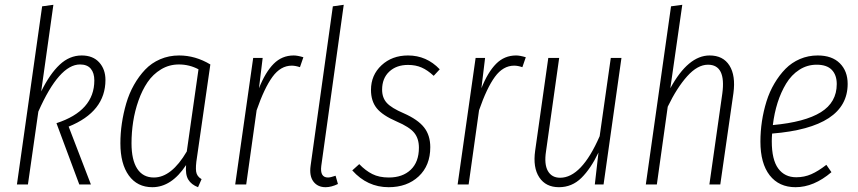

<svg xmlns="http://www.w3.org/2000/svg" viewBox="-20 -761 3539 792"><path d="M200.2 -741.2 149.9 -383.8Q185.5 -456.1 226.1 -494.1Q266.6 -532.2 316.9 -532.2Q363.3 -532.2 389.2 -503.7Q415 -475.1 415 -431.2Q415 -300.3 263.2 -238.8L355 0H307.1L212.9 -252.9Q369.1 -303.7 369.1 -429.2Q369.1 -460 354.5 -477.5Q339.8 -495.1 310.1 -495.1Q224.1 -495.1 138.2 -300.8L95.2 0H49.8L153.8 -734.9Z M718.8 -532.2Q786.1 -532.2 847.7 -495.1L792.5 -111.8Q786.1 -72.8 789.1 -53Q792 -33.2 811.5 -22L796.9 11.2Q769 0.5 756.6 -20.3Q744.1 -41 747.6 -80.1Q687.5 11.2 608.4 11.2Q546.4 11.2 511.5 -36.9Q476.6 -85 476.6 -169.9Q476.6 -210.9 482.7 -252.2Q488.8 -293.5 500.7 -334.5Q512.7 -375.5 532.7 -410.9Q552.7 -446.3 578.6 -473.6Q604.5 -501 640.6 -516.6Q676.8 -532.2 718.8 -532.2ZM717.8 -495.1Q677.7 -495.1 644.3 -474.9Q610.8 -454.6 588.6 -421.9Q566.4 -389.2 551.3 -346.2Q536.1 -303.2 529.3 -258.8Q522.5 -214.4 522.5 -169.9Q522.5 -101.1 546.1 -64.9Q569.8 -28.8 614.7 -28.8Q687.5 -28.8 750.5 -136.2L798.8 -475.1Q761.2 -495.1 717.8 -495.1Z M1191.4 -532.2Q1207 -532.2 1231.4 -524.9L1217.3 -483.9Q1198.2 -490.2 1183.6 -490.2Q1137.7 -490.2 1104 -444.1Q1070.3 -397.9 1038.6 -306.2L995.6 0H950.2L1024.4 -522H1063.5L1048.3 -397Q1074.7 -463.4 1108.9 -497.8Q1143.1 -532.2 1191.4 -532.2Z M1397.9 -741.2 1305.2 -76.2Q1299.3 -28.8 1333 -28.8Q1343.3 -28.8 1364.3 -36.1L1374 -2Q1346.7 11.2 1323.2 11.2Q1290.5 11.2 1272.9 -12Q1255.4 -35.2 1261.2 -77.1L1353 -734.9Z M1663.1 -532.2Q1739.7 -532.2 1793.9 -475.1L1769 -448.2Q1743.7 -471.7 1719.2 -482.4Q1694.8 -493.2 1663.1 -493.2Q1615.2 -493.2 1585.7 -465.6Q1556.2 -438 1556.2 -391.1Q1556.2 -357.9 1575.4 -336.7Q1594.7 -315.4 1645 -293.9Q1703.6 -268.1 1729.2 -235.6Q1754.9 -203.1 1754.9 -153.8Q1754.9 -78.1 1707 -33.4Q1659.2 11.2 1583 11.2Q1495.1 11.2 1433.1 -58.1L1461.9 -84Q1487.8 -57.1 1515.9 -43Q1543.9 -28.8 1584 -28.8Q1640.6 -28.8 1674.3 -60.8Q1708 -92.8 1708 -151.9Q1708 -189.5 1688.5 -213.4Q1668.9 -237.3 1616.2 -259.8Q1557.6 -285.2 1533.9 -314.7Q1510.3 -344.2 1510.3 -390.1Q1510.3 -451.2 1553.7 -491.7Q1597.2 -532.2 1663.1 -532.2Z M2108.9 -532.2Q2124.5 -532.2 2148.9 -524.9L2134.8 -483.9Q2115.7 -490.2 2101.1 -490.2Q2055.2 -490.2 2021.5 -444.1Q1987.8 -397.9 1956.1 -306.2L1913.1 0H1867.7L1941.9 -522H1981L1965.8 -397Q1992.2 -463.4 2026.4 -497.8Q2060.5 -532.2 2108.9 -532.2Z M2285.6 11.2Q2231.4 11.2 2204.6 -29.3Q2177.7 -69.8 2187.5 -139.2L2241.7 -522H2286.6L2232.4 -137.2Q2224.1 -83.5 2240 -55.7Q2255.9 -27.8 2290.5 -27.8Q2378.9 -27.8 2453.6 -199.2L2499.5 -522H2543.5L2469.7 0H2433.6L2448.7 -131.8Q2417 -65.4 2378.2 -27.1Q2339.4 11.2 2285.6 11.2Z M2907.2 -532.2Q2962.9 -532.2 2989 -490.7Q3015.1 -449.2 3005.4 -377L2951.2 0H2906.2L2959.5 -375Q2975.6 -494.1 2900.4 -494.1Q2857.4 -494.1 2814.7 -446.5Q2772 -398.9 2734.4 -320.8L2689.5 0H2644L2748 -734.9L2794.4 -741.2L2745.1 -397Q2818.8 -532.2 2907.2 -532.2Z M3476.6 -415Q3476.6 -235.4 3165 -210Q3163.6 -193.4 3163.6 -178.2Q3163.6 -102.1 3190.2 -65.9Q3216.8 -29.8 3264.6 -29.8Q3297.9 -29.8 3326.7 -42.5Q3355.5 -55.2 3388.7 -81.1L3409.7 -50.8Q3336.9 11.2 3261.7 11.2Q3193.4 11.2 3155 -37.8Q3116.7 -86.9 3116.7 -176.8Q3116.7 -218.8 3123 -260.7Q3129.4 -302.7 3141.8 -342.8Q3154.3 -382.8 3174.6 -417Q3194.8 -451.2 3220.2 -477.1Q3245.6 -502.9 3279.8 -517.6Q3314 -532.2 3353 -532.2Q3412.1 -532.2 3444.3 -500Q3476.6 -467.8 3476.6 -415ZM3348.6 -494.1Q3309.6 -494.1 3277.1 -473.1Q3244.6 -452.1 3222.9 -416.3Q3201.2 -380.4 3187.5 -337.2Q3173.8 -293.9 3168 -245.1Q3300.3 -257.3 3366 -298.1Q3431.6 -338.9 3431.6 -414.1Q3431.6 -451.7 3411.1 -472.9Q3390.6 -494.1 3348.6 -494.1Z"/></svg>

Font: Fira Sans Compressed ExtraLight
Style: Italic
Weight: 250
Width: 3
Italic angle: -8°
Designer: Carrois Corporate & Edenspiekermann AG
Foundry: Carrois Corporate GbR & Edenspiekermann AG
Version: Version 4.203;PS 004.203;hotconv 1.0.88;makeotf.lib2.5.64775